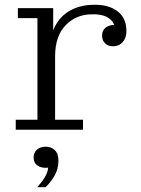

<svg xmlns="http://www.w3.org/2000/svg" viewBox="-20 -544 593 805"><path d="M46 0V-42H137V-468H55V-510H203V-417Q225 -471 270 -497.5Q315 -524 375 -524Q436 -525 473 -496.5Q510 -468 510 -414Q510 -385 494.5 -367.5Q479 -350 454 -350Q433 -350 420.5 -362.5Q408 -375 408 -394Q408 -436 459 -440Q439 -486 366 -484Q300 -484 255.5 -438.5Q211 -393 211 -307V-42H328V0ZM136 241Q156 219 168 199Q180 179 182 159Q155 162 138 150.5Q121 139 121 116Q121 96 135 83.5Q149 71 171 71Q195 71 210 85.5Q225 100 225 130Q225 163 209.5 191Q194 219 171 241Z"/></svg>

Font: Montagu Slab 16pt Light
Style: Regular
Weight: 300
Designer: Florian Karsten
Foundry: Florian Karsten
Version: Version 1.000; ttfautohint (v1.8.3)